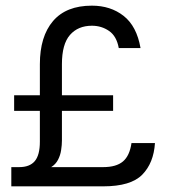

<svg xmlns="http://www.w3.org/2000/svg" viewBox="-20 -659 604 679"><path d="M345 0H20V-68H48Q85 -68 103 -89.2Q121 -110.5 121 -158V-267H30V-322H121V-432Q121 -530 167.5 -584.5Q214 -639 305 -639Q371 -639 417.2 -602.8Q463.5 -566.5 477 -489H400Q392.5 -531 365.8 -549.5Q339 -568 305 -568Q256 -568 227.5 -535.5Q199 -503 199 -432V-322H380V-267H199V-162Q199 -146.5 196.2 -128.2Q193.5 -110 185.2 -94Q177 -78 161 -68H345Q391 -68 414.8 -88Q438.5 -108 445 -153H528Q523.5 -82.5 483 -41.2Q442.5 0 345 0Z"/></svg>

Font: Betina Sans
Style: Regular
Weight: 400
Designer: Jonathan Pinhorn (font) & Cristiano Sobral (main changes)
Version: Version 2.001;April 28, 2021;FontCreator 13.0.0.2655 32-bit;